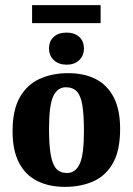

<svg xmlns="http://www.w3.org/2000/svg" viewBox="-20 -718 518 748"><path d="M307 -206Q307 -269 301 -307Q295 -345 279.5 -361.5Q264 -378 237 -378Q204 -378 187.5 -343Q171 -308 171 -217Q171 -154 177.5 -116Q184 -78 199 -61Q214 -44 241 -44Q274 -44 290.5 -79.5Q307 -115 307 -206ZM29 -207Q29 -290 57.5 -339.5Q86 -389 135 -411Q184 -433 245 -433Q309 -433 354 -409.5Q399 -386 423.5 -338Q448 -290 448 -216Q448 -132 420 -82.5Q392 -33 343.5 -11.5Q295 10 233 10Q170 10 124 -13.5Q78 -37 53.5 -85Q29 -133 29 -207ZM240 -466Q209 -466 190 -483.5Q171 -501 171 -529Q171 -558 189.5 -574.5Q208 -591 239 -591Q270 -591 288.5 -574.5Q307 -558 307 -529Q307 -501 288.5 -483.5Q270 -466 240 -466ZM105 -698H372V-628H105Z"/></svg>

Font: Yrsa
Style: Bold
Weight: 700
Version: Version 2.004